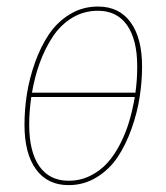

<svg xmlns="http://www.w3.org/2000/svg" viewBox="-20 -548 501 578"><path d="M274.9 -528.3Q338.9 -528.3 373.3 -480.7Q407.7 -433.1 407.7 -347.7Q407.7 -302.7 400.4 -255.6Q393.1 -208.5 376 -160.4Q358.9 -112.3 334.2 -75.2Q309.6 -38.1 271.2 -14.4Q232.9 9.3 186.5 9.3Q122.6 9.3 88.1 -38.6Q53.7 -86.4 53.7 -172.4Q53.7 -217.8 61 -264.9Q68.4 -312 85.4 -359.9Q102.5 -407.7 127.4 -444.8Q152.3 -481.9 190.4 -505.1Q228.5 -528.3 274.9 -528.3ZM274.9 -515.6Q232.4 -515.6 197.3 -494.4Q162.1 -473.1 138.4 -436.8Q114.7 -400.4 99.6 -358.6Q84.5 -316.9 76.2 -269H387.7Q393.1 -307.1 393.1 -347.7Q393.1 -428.7 362.5 -472.2Q332 -515.6 274.9 -515.6ZM186.5 -3.9Q221.7 -3.9 251.7 -18.8Q281.7 -33.7 303.5 -57.9Q325.2 -82 342 -115.2Q358.9 -148.4 369.1 -183.1Q379.4 -217.8 385.7 -255.9H74.2Q67.9 -213.4 67.9 -172.4Q67.9 -91.3 98.4 -47.6Q128.9 -3.9 186.5 -3.9Z"/></svg>

Font: Fira Sans Compressed Hair
Style: Italic
Weight: 100
Width: 3
Italic angle: -8°
Designer: Carrois Corporate & Edenspiekermann AG
Foundry: Carrois Corporate GbR & Edenspiekermann AG
Version: Version 4.203;PS 004.203;hotconv 1.0.88;makeotf.lib2.5.64775